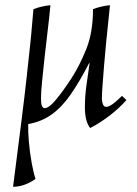

<svg xmlns="http://www.w3.org/2000/svg" viewBox="-20 -475 526 735"><path d="M30 240Q49 92 62 -11Q75 -114 82.5 -183.5Q90 -253 95 -299Q100 -345 102.5 -377.5Q105 -410 108 -440Q140 -452 173 -455Q169 -410 162.5 -357.5Q156 -305 150.5 -254Q145 -203 141 -162.5Q137 -122 137 -99Q137 -78 140.5 -69.5Q144 -61 151 -61Q167 -61 193.5 -92.5Q220 -124 254 -176Q286 -226 311 -289Q336 -352 336 -440Q368 -452 401 -455Q399 -434 395 -396.5Q391 -359 386.5 -314Q382 -269 378.5 -225.5Q375 -182 372.5 -148Q370 -114 370 -99Q370 -88 373.5 -77Q377 -66 387 -66Q397 -66 412.5 -77.5Q428 -89 447 -108L464 -92Q436 -60 397 -30.5Q358 -1 325 15Q305 -11 305 -64Q305 -103 310 -142Q315 -181 323 -233H321Q285 -163 251 -114Q217 -65 178 -37Q139 -9 88 0Q87 27 90.5 67.5Q94 108 101 147Q108 186 116 210Q73 240 30 240Z"/></svg>

Font: Bona Nova SC
Style: Italic
Weight: 400
Italic angle: -4°
Designer: Mateusz Machalski
Foundry: Capitalics
Version: Version 4.001; ttfautohint (v1.8.4.7-5d5b)